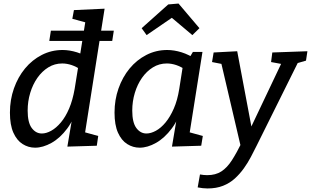

<svg xmlns="http://www.w3.org/2000/svg" viewBox="-20 -823 1754 1083"><path d="M178 10Q140 10 107.5 -10.5Q75 -31 55.5 -74.5Q36 -118 36 -188Q36 -260 58.5 -324Q81 -388 121 -436.5Q161 -485 215.5 -513Q270 -541 333 -541Q372 -541 414 -528Q456 -515 499 -486L430 -503L468 -742L502 -686L388 -717L397 -766L570 -774L452 -25L418 -88L534 -56L526 -1L360 4L392 -186L421 -235Q400 -153 359.5 -98.5Q319 -44 270.5 -17Q222 10 178 10ZM216 -70Q241 -70 269 -85.5Q297 -101 323.5 -132.5Q350 -164 370 -211Q390 -258 401 -321L423 -458L440 -427Q411 -447 384 -456Q357 -465 331 -465Q288 -465 252.5 -443Q217 -421 191 -384Q165 -347 150.5 -299Q136 -251 136 -199Q136 -132 159 -101Q182 -70 216 -70ZM258 -592 267 -650H622L613 -592Z M768 10Q730 10 697.5 -10.5Q665 -31 645.5 -74.5Q626 -118 626 -188Q626 -260 648.5 -324Q671 -388 711 -436.5Q751 -485 805.5 -513Q860 -541 923 -541Q962 -541 1004 -528Q1046 -515 1089 -486L1046 -493L1068 -530H1122L1042 -25L1008 -88L1124 -56L1115 -1L950 4L982 -186L1011 -235Q990 -153 949 -98.5Q908 -44 860 -17Q812 10 768 10ZM806 -70Q831 -70 859.5 -85.5Q888 -101 914 -132.5Q940 -164 960.5 -211Q981 -258 991 -321L1013 -461L1030 -427Q1001 -447 974 -456Q947 -465 921 -465Q878 -465 842.5 -443Q807 -421 781 -384Q755 -347 740.5 -299Q726 -251 726 -199Q726 -132 749 -101Q772 -70 806 -70ZM807 -625 779 -664 929 -798 987 -803 1105 -664 1065 -625 919 -748 985 -747Z M1151 240Q1125 240 1095 234L1108 161Q1119 163 1129 164Q1139 165 1149 165Q1196 165 1228.5 144Q1261 123 1288 81Q1315 39 1346 -24L1340 12L1227 -471L1237 -461L1176 -473L1185 -527L1318 -534L1406 -67L1380 -72L1570 -472L1574 -461L1509 -473L1516 -527L1714 -534L1706 -481L1644 -463L1662 -473L1427 0Q1412 30 1395 62.5Q1378 95 1355.5 126.5Q1333 158 1304.5 184Q1276 210 1238 225Q1200 240 1151 240Z"/></svg>

Font: Bitter Thin Medium
Style: Italic
Weight: 500
Italic angle: -9°
Version: Version 3.021